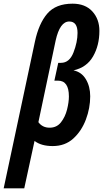

<svg xmlns="http://www.w3.org/2000/svg" viewBox="-77 -785 561 1045"><path d="M132 -120 226 -565Q249 -668 300 -668Q345 -668 345 -606Q345 -556 323 -499.5Q301 -443 255 -443H240L219 -346H239Q298 -346 298 -260Q298 -229 288 -189Q278 -149 255 -119.5Q232 -90 193 -90Q154 -90 132 -120ZM55 240 111 -18Q147 10 210 10Q277 10 322 -31Q367 -72 390.5 -134.5Q414 -197 414 -261Q414 -314 390.5 -353.5Q367 -393 323 -402Q395 -418 429.5 -478Q464 -538 464 -617Q464 -681 425.5 -723Q387 -765 318 -765Q227 -765 180.5 -711Q134 -657 113 -558L-57 240Z"/></svg>

Font: Noto Sans Display Condensed
Style: Bold Italic
Weight: 700
Width: 3
Designer: Monotype Design team
Foundry: Monotype Imaging Inc.
Version: 1.000